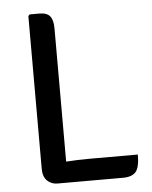

<svg xmlns="http://www.w3.org/2000/svg" viewBox="-51 -730 611 773"><g transform="rotate(-5 255.0 -343.0)"><path d="M192.5 1H150.5Q125 1 108.5 -15.5Q92 -32 92 -62.5V-681L98 -687H137Q168 -687 180.2 -671.2Q192.5 -655.5 192.5 -622.5ZM482.5 -87Q482.5 -35.5 466.8 -17.2Q451 1 415 1H150.5L99 -73.5Q143 -80.5 192.2 -83.8Q241.5 -87 281 -87Z"/></g></svg>

Font: Signika Negative Light
Style: Regular
Weight: 400
Version: Version 2.001